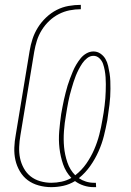

<svg xmlns="http://www.w3.org/2000/svg" viewBox="-20 -763 540 791"><path d="M366 8Q345 8 325 1.5Q305 -5 289 -17Q266 -3 241 2.5Q216 8 191 8Q165 8 139.5 1Q114 -6 94.5 -20.5Q75 -35 62 -57Q49 -79 43.5 -103.5Q38 -128 39 -155Q40 -182 45 -208L102 -553Q106 -578 114 -602.5Q122 -627 136 -649.5Q150 -672 170 -691Q190 -710 213.5 -722Q237 -734 262.5 -738.5Q288 -743 313 -743V-725Q290 -725 267 -720.5Q244 -716 222.5 -705Q201 -694 183 -677Q165 -660 152 -639Q139 -618 132 -595.5Q125 -573 121 -550L64 -205Q60 -182 59 -158Q58 -134 62.5 -112Q67 -90 78 -70Q89 -50 106 -36.5Q123 -23 145.5 -16.5Q168 -10 191 -10Q212 -10 233.5 -14.5Q255 -19 274 -30Q251 -54 240 -86Q229 -118 225 -152.5Q221 -187 224 -222.5Q227 -258 232 -293Q235 -308 237.5 -323Q240 -338 243.5 -352.5Q247 -367 250.5 -381.5Q254 -396 258.5 -410.5Q263 -425 268.5 -439.5Q274 -454 280 -468.5Q286 -483 294 -496.5Q302 -510 312 -522.5Q322 -535 336 -543Q350 -551 365 -551Q381 -551 394 -542Q407 -533 414.5 -520Q422 -507 425.5 -491.5Q429 -476 431.5 -460.5Q434 -445 434.5 -429Q435 -413 435 -397Q435 -381 434 -364.5Q433 -348 431 -332Q429 -316 426.5 -299.5Q424 -283 422 -267Q416 -235 408 -203Q400 -171 386 -139.5Q372 -108 352 -79.5Q332 -51 305 -29Q318 -20 334 -15Q350 -10 367 -10Q369 -10 371 -10Q373 -10 375 -10L376 8Q373 8 370.5 8Q368 8 366 8ZM290 -41Q317 -62 336 -89.5Q355 -117 368 -147Q381 -177 389 -208Q397 -239 402 -270Q405 -284 407 -299Q409 -314 411 -328.5Q413 -343 414 -358Q415 -373 415.5 -387.5Q416 -402 416 -416.5Q416 -431 415 -445Q414 -459 411.5 -473Q409 -487 404.5 -500Q400 -513 389.5 -523Q379 -533 365 -533Q351 -533 339 -523.5Q327 -514 319 -502Q311 -490 304.5 -477.5Q298 -465 292.5 -451.5Q287 -438 283 -425Q279 -412 275 -398.5Q271 -385 267.5 -371.5Q264 -358 261.5 -344.5Q259 -331 256.5 -317.5Q254 -304 252 -290Q246 -257 243.5 -223Q241 -189 244 -157Q247 -125 257.5 -94Q268 -63 290 -41Z"/></svg>

Font: Iosevka Slab Thin Oblique
Style: Regular
Weight: 100
Italic angle: -9°
Monospace: yes
Designer: Belleve Invis
Foundry: Belleve Invis
Version: Version 11.1.0; ttfautohint (v1.8.3)